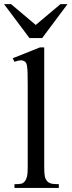

<svg xmlns="http://www.w3.org/2000/svg" viewBox="-34 -929 354 949"><path d="M37.6 0V-18.6Q60.1 -18.6 70.8 -21Q81.5 -23.4 89.4 -33.7Q92.3 -37.6 94.7 -42.7Q97.2 -47.9 99.1 -55.7Q101.1 -63.5 102.1 -74.5Q103 -85.4 103 -101.1V-506.8Q103 -544.9 102.3 -566.9Q101.6 -588.9 99.9 -600.6Q98.1 -612.3 95.7 -616.7Q93.3 -621.1 89.4 -624.5Q85 -627.4 80.1 -629.2Q75.2 -630.9 69.3 -630.9Q63.5 -630.9 55.7 -629.2Q47.9 -627.4 37.6 -623.5L28.8 -641.1L163.6 -694.8H184.6V-101.1Q184.6 -86.4 185.3 -75.9Q186 -65.4 187.5 -57.9Q189 -50.3 191.4 -45.2Q193.8 -40 197.3 -35.6Q200.7 -31.2 205.1 -28.1Q209.5 -24.9 216.1 -22.7Q222.7 -20.5 232.7 -19.5Q242.7 -18.6 256.8 -18.6V0ZM174.3 -740.7H111.8L-14.2 -908.7H20.5L142.6 -805.7L265.1 -908.7H299.8Z"/></svg>

Font: Doulos SIL Afr
Style: Regular
Weight: 400
Designer: Walt Agee, Victor Gaultney, Peter Martin, Debbi Hosken, Becca Hirsbrunner
Foundry: SIL International
Version: Version 5.000